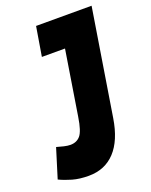

<svg xmlns="http://www.w3.org/2000/svg" viewBox="-172 -774 677 858"><g transform="rotate(-20 167.0 -345.0)"><path d="M-37 -22 6 -161Q23 -156 40 -152Q57 -148 70 -148Q100 -148 117.5 -168.5Q135 -189 145 -254L194 -561H84L107 -700H371L290 -195Q274 -94 225.5 -42Q177 10 100 10Q56 10 23 0.5Q-10 -9 -37 -22Z"/></g></svg>

Font: Georama Condensed ExtraBold
Style: Italic
Weight: 800
Width: 3
Italic angle: -9°
Designer: Jean-Baptiste Levee
Foundry: Production Type
Version: Version 1.000